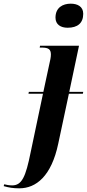

<svg xmlns="http://www.w3.org/2000/svg" viewBox="-150 -785 475 1045"><path d="M218 -634C272 -634 303 -659 303 -710C303 -750 271 -765 235 -765C192 -765 152 -744 152 -689C152 -651 181 -634 218 -634ZM-45 240C47 240 130 173 167 -3L225 -275H301L303 -285H227L280 -536H68L66 -526H77C115 -526 127 -516 127 -488C127 -473 123 -456 118 -434L86 -285H7L5 -275H84L17 43C-10 178 -31 224 -84 224C-98 224 -118 221 -127 218L-130 228C-102 236 -79 240 -45 240Z"/></svg>

Font: Noto Serif Display Condensed
Style: Bold Italic
Weight: 700
Width: 3
Italic angle: -12°
Designer: Monotype Design Team
Foundry: Monotype Imaging Inc.
Version: Version 2.009